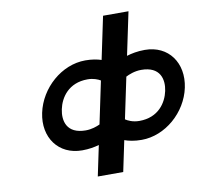

<svg xmlns="http://www.w3.org/2000/svg" viewBox="-100 -1004 1251 1188"><g transform="rotate(-10 525.5 -410.0)"><path d="M567.4 -629.1C542.3 -637.4 509.1 -644 467 -644C317.8 -644 179.9 -521.6 148.1 -370.5C116.5 -220.1 203.9 -99 352.4 -99C394.5 -99 430.5 -105.6 459 -113.9L418.9 77H578.7L619.3 -116.2C645.1 -106.8 680.3 -99 726.2 -99C874.7 -99 1013.1 -220.1 1044.7 -370.5C1076.5 -521.6 990 -644 840.8 -644C795 -644 756.4 -636.2 726.7 -626.8L783.5 -897H623.7ZM541.2 -504.8 485.2 -238.2C465.3 -228.8 432.7 -216.9 395.7 -216.9C275.2 -216.9 257.1 -301.1 272 -371.8C286.7 -441.9 340.2 -526.1 460.7 -526.1C497.7 -526.1 525.3 -514.2 541.2 -504.8ZM732.5 -216.9C690.1 -216.9 660.2 -232.5 645.8 -242.1L700.2 -500.9C718.7 -510.5 755.2 -526.1 797.5 -526.1C918 -526.1 936.2 -441.9 921.4 -371.8C906.5 -301.1 853 -216.9 732.5 -216.9Z"/></g></svg>

Font: Hussar
Style: BdOblTwo
Weight: 700
Foundry: Cannot Into Space Fonts
Version: Version 2.00